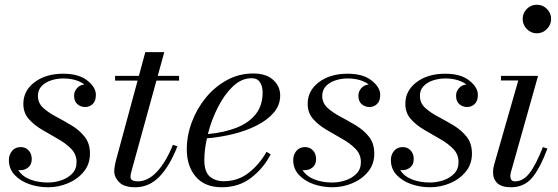

<svg xmlns="http://www.w3.org/2000/svg" viewBox="-20 -780 2352 810"><path d="M359.5 -132Q359.5 -87.5 333.5 -55.8Q307.5 -24 267 -7Q226.5 10 183 10Q141 10 103.2 -3.2Q65.5 -16.5 41.5 -42.2Q17.5 -68 17.5 -105Q17.5 -127 30.8 -143.2Q44 -159.5 67.5 -159.5Q88 -159.5 101 -145.2Q114 -131 114 -109Q114 -86 99.5 -74Q85 -62 66 -62Q61.5 -62 57 -62.5Q73 -36.5 106.5 -23.2Q140 -10 182.5 -10Q210.5 -10 238.2 -19.2Q266 -28.5 284.5 -47.5Q303 -66.5 303 -96Q303 -129 280.2 -152.2Q257.5 -175.5 224 -194.2Q190.5 -213 157.2 -232.8Q124 -252.5 101.2 -278.2Q78.5 -304 78.5 -342Q78.5 -397.5 125.8 -433.2Q173 -469 246.5 -469Q312.5 -469 348.5 -440.2Q384.5 -411.5 384.5 -380Q384.5 -353 370.8 -340.8Q357 -328.5 339.5 -328.5Q321 -328.5 306.8 -340.2Q292.5 -352 292.5 -376.5Q292.5 -394 304.8 -408Q317 -422 336 -423.5Q321.5 -435 298.8 -442Q276 -449 246.5 -449Q221 -449 196.5 -441.2Q172 -433.5 156 -417.2Q140 -401 140 -375.5Q140 -345.5 162 -325.2Q184 -305 216.8 -287.8Q249.5 -270.5 282.2 -250.8Q315 -231 337.2 -203Q359.5 -175 359.5 -132Z M728.5 -163Q696.5 -80.5 653 -35.2Q609.5 10 550.5 10Q504 10 483 -11Q462 -32 462 -58Q462 -77 471 -110L560.5 -440H465.5V-460H566L593 -560H673L645.5 -460H735.5V-440H640L535 -59Q533.5 -53.5 532 -47Q530.5 -40.5 530.5 -33.5Q530.5 -15 561.5 -15Q603.5 -15 641.2 -54.5Q679 -94 709.5 -169Z M842 -105Q842 -55 865.2 -35.2Q888.5 -15.5 923.5 -15.5Q983 -15.5 1028.2 -50.2Q1073.5 -85 1104.5 -139.5L1122 -129Q1093 -72 1040.8 -31Q988.5 10 916 10Q844 10 806 -34.5Q768 -79 768 -150Q768 -207.5 789 -264.2Q810 -321 848 -367.5Q886 -414 937.2 -442Q988.5 -470 1048.5 -470Q1102.5 -470 1132.2 -443.2Q1162 -416.5 1162 -377Q1162 -336.5 1135 -305Q1108 -273.5 1063.2 -250.8Q1018.5 -228 963.5 -214.5Q908.5 -201 853 -196.5Q842 -147 842 -105ZM1041.5 -450Q998.5 -450 962.2 -415.2Q926 -380.5 898.8 -326.5Q871.5 -272.5 857 -214.5Q924.5 -220.5 976.8 -240.8Q1029 -261 1058.5 -297.8Q1088 -334.5 1088 -391Q1088 -414.5 1077.2 -432.2Q1066.5 -450 1041.5 -450Z M1559 -132Q1559 -87.5 1533 -55.8Q1507 -24 1466.5 -7Q1426 10 1382.5 10Q1340.5 10 1302.8 -3.2Q1265 -16.5 1241 -42.2Q1217 -68 1217 -105Q1217 -127 1230.2 -143.2Q1243.5 -159.5 1267 -159.5Q1287.5 -159.5 1300.5 -145.2Q1313.5 -131 1313.5 -109Q1313.5 -86 1299 -74Q1284.5 -62 1265.5 -62Q1261 -62 1256.5 -62.5Q1272.5 -36.5 1306 -23.2Q1339.5 -10 1382 -10Q1410 -10 1437.8 -19.2Q1465.5 -28.5 1484 -47.5Q1502.5 -66.5 1502.5 -96Q1502.5 -129 1479.8 -152.2Q1457 -175.5 1423.5 -194.2Q1390 -213 1356.8 -232.8Q1323.5 -252.5 1300.8 -278.2Q1278 -304 1278 -342Q1278 -397.5 1325.2 -433.2Q1372.5 -469 1446 -469Q1512 -469 1548 -440.2Q1584 -411.5 1584 -380Q1584 -353 1570.2 -340.8Q1556.5 -328.5 1539 -328.5Q1520.5 -328.5 1506.2 -340.2Q1492 -352 1492 -376.5Q1492 -394 1504.2 -408Q1516.5 -422 1535.5 -423.5Q1521 -435 1498.2 -442Q1475.5 -449 1446 -449Q1420.5 -449 1396 -441.2Q1371.5 -433.5 1355.5 -417.2Q1339.5 -401 1339.5 -375.5Q1339.5 -345.5 1361.5 -325.2Q1383.5 -305 1416.2 -287.8Q1449 -270.5 1481.8 -250.8Q1514.5 -231 1536.8 -203Q1559 -175 1559 -132Z M1971 -132Q1971 -87.5 1945 -55.8Q1919 -24 1878.5 -7Q1838 10 1794.5 10Q1752.5 10 1714.8 -3.2Q1677 -16.5 1653 -42.2Q1629 -68 1629 -105Q1629 -127 1642.2 -143.2Q1655.5 -159.5 1679 -159.5Q1699.5 -159.5 1712.5 -145.2Q1725.5 -131 1725.5 -109Q1725.5 -86 1711 -74Q1696.5 -62 1677.5 -62Q1673 -62 1668.5 -62.5Q1684.5 -36.5 1718 -23.2Q1751.5 -10 1794 -10Q1822 -10 1849.8 -19.2Q1877.5 -28.5 1896 -47.5Q1914.5 -66.5 1914.5 -96Q1914.5 -129 1891.8 -152.2Q1869 -175.5 1835.5 -194.2Q1802 -213 1768.8 -232.8Q1735.5 -252.5 1712.8 -278.2Q1690 -304 1690 -342Q1690 -397.5 1737.2 -433.2Q1784.5 -469 1858 -469Q1924 -469 1960 -440.2Q1996 -411.5 1996 -380Q1996 -353 1982.2 -340.8Q1968.5 -328.5 1951 -328.5Q1932.5 -328.5 1918.2 -340.2Q1904 -352 1904 -376.5Q1904 -394 1916.2 -408Q1928.5 -422 1947.5 -423.5Q1933 -435 1910.2 -442Q1887.5 -449 1858 -449Q1832.5 -449 1808 -441.2Q1783.5 -433.5 1767.5 -417.2Q1751.5 -401 1751.5 -375.5Q1751.5 -345.5 1773.5 -325.2Q1795.5 -305 1828.2 -287.8Q1861 -270.5 1893.8 -250.8Q1926.5 -231 1948.8 -203Q1971 -175 1971 -132Z M2185 -700Q2185 -725 2202.5 -742.5Q2220 -760 2244.5 -760Q2269.5 -760 2287.2 -742.5Q2305 -725 2305 -700Q2305 -675.5 2287.2 -657.5Q2269.5 -639.5 2244.5 -639.5Q2220 -639.5 2202.5 -657.5Q2185 -675.5 2185 -700ZM2289.5 -153Q2257 -67 2223.5 -28.5Q2190 10 2135.5 10Q2096.5 10 2078.2 -7.2Q2060 -24.5 2060 -53Q2060 -68.5 2064.5 -85L2166.5 -440.5H2093.5V-460H2250L2135 -52Q2133 -45 2133 -36Q2133 -27.5 2137.2 -21.2Q2141.5 -15 2153 -15Q2186.5 -15 2213.2 -48.8Q2240 -82.5 2270.5 -159.5Z"/></svg>

Font: Bodoni* 11pt
Style: Italic
Weight: 400
Italic angle: -13°
Version: Version 2.3